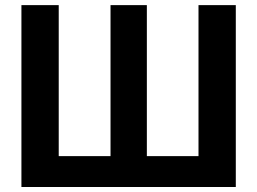

<svg xmlns="http://www.w3.org/2000/svg" viewBox="-20 -748 1029 768"><path d="M65.7 -727.5H214.9V-123.5H422.1V-727.5H567.4V-123.5H774V-727.5H923.2V0H65.7Z"/></svg>

Font: Inter Variable LoSnoCo
Style: Regular
Weight: 400
Designer: Rasmus Andersson
Foundry: rsms
Version: Version 4.000;git-a52131595; featfreeze: case,dlig,ss01,ss02